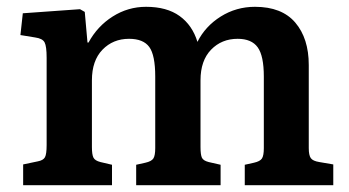

<svg xmlns="http://www.w3.org/2000/svg" viewBox="-20 -544 1026 564"><path d="M48 0V-61L91 -70Q107 -73 112 -82Q117 -91 117 -118V-374Q117 -408 111 -419.5Q105 -431 83 -434L40 -441L47 -505L215 -517L229 -509L237 -419H240Q266 -467 311 -495.5Q356 -524 409 -524Q470 -524 507.5 -497Q545 -470 560 -421Q583 -467 628.5 -495.5Q674 -524 729 -524Q808 -524 847.5 -477.5Q887 -431 887 -353V-109Q887 -88 893 -79.5Q899 -71 918 -68L959 -61V0H699V-60L726 -66Q744 -70 749.5 -78.5Q755 -87 755 -109V-319Q755 -380 737 -405Q719 -430 678 -430Q631 -430 600 -398Q569 -366 569 -308V-112Q569 -90 573 -81Q577 -72 593 -68L628 -60V0H380V-60L407 -66Q425 -70 430.5 -78.5Q436 -87 436 -109V-319Q436 -382 418.5 -406Q401 -430 359 -430Q312 -430 281 -398Q250 -366 250 -308V-112Q250 -90 254.5 -81Q259 -72 275 -68L309 -60V0Z"/></svg>

Font: Literata 12pt SemiBold
Style: Regular
Weight: 600
Designer: Latin by Veronika Burian and Jose Scaglione. Greek by Irene Vlachou. Cyrillic by Vera Evstafieva.
Foundry: TypeTogether
Version: Version 3.002